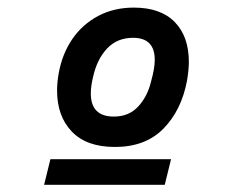

<svg xmlns="http://www.w3.org/2000/svg" viewBox="-20 -792 640 518"><path d="M441.5 -362.5 424.5 -293.5H99L116 -362.5ZM134 -547.5Q134 -570.5 138.5 -595Q148 -647 175.2 -686.8Q202.5 -726.5 245 -749Q287.5 -771.5 341 -771.5Q413.5 -771.5 451.5 -732.5Q489.5 -693.5 489.5 -625Q489.5 -604 484.5 -574Q469.5 -494.5 421 -445Q372.5 -395.5 290 -395.5Q213.5 -395.5 173.8 -437Q134 -478.5 134 -547.5ZM387.5 -572Q397.5 -607.5 397.5 -630.5Q397.5 -690 339 -690Q296 -690 268.8 -661Q241.5 -632 231 -584Q225 -559.5 225 -540Q225 -477.5 287 -477.5Q328 -477.5 353 -504.8Q378 -532 387.5 -572Z"/></svg>

Font: JuliaMono ExtraBoldItalic
Style: Regular
Weight: 800
Italic angle: -9°
Monospace: yes
Designer: cormullion
Foundry: corm
Version: Version 0.049; ttfautohint (v1.8.4)